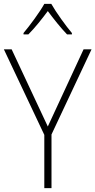

<svg xmlns="http://www.w3.org/2000/svg" viewBox="-20 -968 491 988"><path d="M244 -948H208C185 -906 133 -836 101 -798V-791H126C159 -824 198 -873 226 -911C255 -872 292 -825 325 -791H350V-798C321 -832 268 -905 244 -948ZM226 -317 40 -714H0L208 -274V0H245V-276L451 -714H410Z"/></svg>

Font: Noto Sans Bengali SemiCondensed ExtraLight
Style: Regular
Weight: 200
Width: 4
Designer: Joana Ranito - Universal Thirst; Jelle Bosma - Monotype Design Team
Foundry: Universal Thirst ehf.
Version: Version 3.000